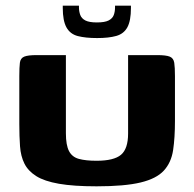

<svg xmlns="http://www.w3.org/2000/svg" viewBox="-20 -654 684 676"><path d="M596 -228Q596 -169 589.5 -125.5Q583 -82 557 -53.5Q531 -25 475 -11.5Q419 2 320 2Q239 2 187.5 -7Q136 -16 107.5 -34Q79 -52 66 -78Q53 -104 50.5 -139Q48 -174 48 -217V-386Q48 -417 50 -433Q52 -449 65 -454.5Q78 -460 109 -460H212V-185Q212 -143 223 -122Q234 -101 258 -94.5Q282 -88 320 -88Q381 -88 406 -109Q431 -130 431 -184V-460H533Q565 -460 578 -454.5Q591 -449 593.5 -433Q596 -417 596 -386ZM322 -520Q281 -520 254 -527Q227 -534 214 -557.5Q201 -581 201 -626V-634H258V-628Q258 -614 262.5 -601.5Q267 -589 280.5 -582Q294 -575 321 -575Q349 -575 362.5 -582Q376 -589 380.5 -601Q385 -613 385 -628V-634H441V-626Q441 -581 428.5 -558Q416 -535 389.5 -527.5Q363 -520 322 -520Z"/></svg>

Font: Genos Thin
Style: Bold
Weight: 700
Version: Version 1.010